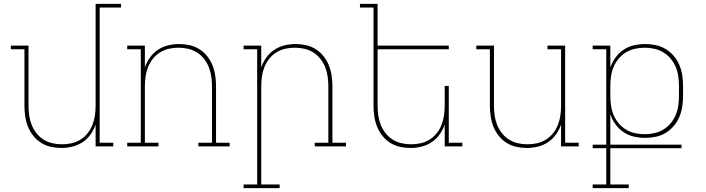

<svg xmlns="http://www.w3.org/2000/svg" viewBox="-20 -755 3640 990"><path d="M297 8Q269 8 242 2Q215 -4 192 -18.5Q169 -33 151.5 -55Q134 -77 124 -102.5Q114 -128 110 -155.5Q106 -183 106 -210V-501H36V-520H127V-210Q127 -185 130.5 -160Q134 -135 143 -112Q152 -89 167.5 -69Q183 -49 204.5 -35.5Q226 -22 250.5 -16.5Q275 -11 300 -11Q325 -11 349.5 -16.5Q374 -22 395.5 -35.5Q417 -49 432.5 -69Q448 -89 457 -112Q466 -135 469.5 -160Q473 -185 473 -210V-735H604V-716H494V-19H564V0H473V-113Q464 -86 447 -62Q430 -38 406 -22Q382 -6 353.5 1Q325 8 297 8Z M797 0H636V-19H706V-501H636V-520H727V-407Q736 -434 753 -458Q770 -482 794 -498Q818 -514 846.5 -521Q875 -528 903 -528Q931 -528 958 -522Q985 -516 1008 -501.5Q1031 -487 1048.5 -465Q1066 -443 1076 -417.5Q1086 -392 1090 -364.5Q1094 -337 1094 -310V-19H1164V0H1003V-19H1073V-310Q1073 -335 1069.5 -360Q1066 -385 1057 -408Q1048 -431 1032.5 -451Q1017 -471 995.5 -484.5Q974 -498 949.5 -503.5Q925 -509 900 -509Q875 -509 850.5 -503.5Q826 -498 804.5 -484.5Q783 -471 767.5 -451Q752 -431 743 -408Q734 -385 730.5 -360Q727 -335 727 -310V-19H797Z M1422 215H1236V196H1306V-501H1236V-520H1327V-407Q1336 -434 1353 -458Q1370 -482 1394 -498Q1418 -514 1446.5 -521Q1475 -528 1503 -528Q1531 -528 1558 -522Q1585 -516 1608 -501.5Q1631 -487 1648.5 -465Q1666 -443 1676 -417.5Q1686 -392 1690 -364.5Q1694 -337 1694 -310V-19H1764V0H1603V-19H1673V-310Q1673 -335 1669.5 -360Q1666 -385 1657 -408Q1648 -431 1632.5 -451Q1617 -471 1595.5 -484.5Q1574 -498 1549.5 -503.5Q1525 -509 1500 -509Q1475 -509 1450.5 -503.5Q1426 -498 1404.5 -484.5Q1383 -471 1367.5 -451Q1352 -431 1343 -408Q1334 -385 1330.5 -360Q1327 -335 1327 -310V196H1422Z M2097 8Q2069 8 2042 2Q2015 -4 1992 -18.5Q1969 -33 1951.5 -55Q1934 -77 1924 -102.5Q1914 -128 1910 -155.5Q1906 -183 1906 -210V-716H1836V-735H1927V-520H2294V-501H1927V-210Q1927 -185 1930.5 -160Q1934 -135 1943 -112Q1952 -89 1967.5 -69Q1983 -49 2004.5 -35.5Q2026 -22 2050.5 -16.5Q2075 -11 2100 -11Q2125 -11 2149.5 -16.5Q2174 -22 2195.5 -35.5Q2217 -49 2232.5 -69Q2248 -89 2257 -112Q2266 -135 2269.5 -160Q2273 -185 2273 -210V-312H2294V-19H2364V0H2273V-113Q2264 -86 2247 -62Q2230 -38 2206 -22Q2182 -6 2153.5 1Q2125 8 2097 8Z M2697 8Q2669 8 2642 2Q2615 -4 2592 -18.5Q2569 -33 2551.5 -55Q2534 -77 2524 -102.5Q2514 -128 2510 -155.5Q2506 -183 2506 -210V-501H2436V-520H2527V-210Q2527 -185 2530.5 -160Q2534 -135 2543 -112Q2552 -89 2567.5 -69Q2583 -49 2604.5 -35.5Q2626 -22 2650.5 -16.5Q2675 -11 2700 -11Q2725 -11 2749.5 -16.5Q2774 -22 2795.5 -35.5Q2817 -49 2832.5 -69Q2848 -89 2857 -112Q2866 -135 2869.5 -160Q2873 -185 2873 -210V-501H2803V-520H2894V-19H2964V0H2873V-113Q2864 -86 2847 -62Q2830 -38 2806 -22Q2782 -6 2753.5 1Q2725 8 2697 8Z M3222 215H3036V196H3106V9H3036V-9H3106V-501H3036V-520H3127V-406Q3136 -434 3153.5 -458Q3171 -482 3195.5 -498.5Q3220 -515 3249 -521.5Q3278 -528 3307 -528Q3335 -528 3362.5 -522Q3390 -516 3413.5 -501.5Q3437 -487 3455 -465.5Q3473 -444 3483.5 -418.5Q3494 -393 3498 -365.5Q3502 -338 3502 -310V-262Q3502 -234 3498 -206.5Q3494 -179 3483.5 -153.5Q3473 -128 3455 -106.5Q3437 -85 3413.5 -70.5Q3390 -56 3362.5 -50Q3335 -44 3307 -44Q3278 -44 3249 -50.5Q3220 -57 3195.5 -73.5Q3171 -90 3153.5 -114Q3136 -138 3127 -166V-9H3494V9H3127V196H3222ZM3304 -63Q3329 -63 3354 -68.5Q3379 -74 3400.5 -87Q3422 -100 3438.5 -120Q3455 -140 3464.5 -163Q3474 -186 3477.5 -211.5Q3481 -237 3481 -262V-310Q3481 -335 3477.5 -360.5Q3474 -386 3464.5 -409Q3455 -432 3438.5 -452Q3422 -472 3400.5 -485Q3379 -498 3354 -503.5Q3329 -509 3304 -509Q3279 -509 3254 -503.5Q3229 -498 3207.5 -485Q3186 -472 3169.5 -452Q3153 -432 3143.5 -409Q3134 -386 3130.5 -360.5Q3127 -335 3127 -310V-262Q3127 -237 3130.5 -211.5Q3134 -186 3143.5 -163Q3153 -140 3169.5 -120Q3186 -100 3207.5 -87Q3229 -74 3254 -68.5Q3279 -63 3304 -63Z"/></svg>

Font: Iosevka HT Thin Extended
Style: Regular
Weight: 100
Width: 7
Monospace: yes
Designer: Belleve Invis
Foundry: Belleve Invis
Version: Version 32.3.0; ttfautohint (v1.8.4)